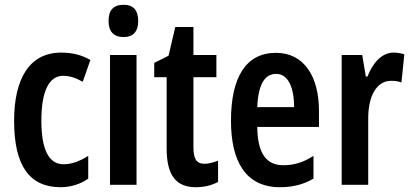

<svg xmlns="http://www.w3.org/2000/svg" viewBox="-20 -773 1720 803"><path d="M234 10C273 10 316 -2 349 -26V-121C314 -99 280 -86 246 -86C184 -86 153 -147 153 -269C153 -391 185 -456 244 -456C271 -456 298 -447 326 -431L358 -522C324 -542 285 -553 236 -553C100 -553 39 -439 39 -268C39 -80 103 10 234 10Z M497 -753C454 -753 434 -730 434 -685C434 -641 456 -618 497 -618C537 -618 558 -641 558 -685C558 -729 539 -753 497 -753ZM551 -543H440V0H551Z M835 -88C800 -88 789 -111 789 -159V-450H885V-543H789V-660H713L685 -540L625 -510V-450H677V-152C677 -43 714 10 799 10C835 10 865 2 892 -12V-101C871 -93 852 -88 835 -88Z M1134 -552C1010 -552 946 -452 946 -268C946 -102 1005 10 1151 10C1203 10 1249 -1 1291 -26V-121C1247 -93 1209 -82 1165 -82C1092 -82 1057 -134 1056 -242H1314V-309C1314 -453 1252 -552 1134 -552ZM1135 -464C1185 -464 1210 -407 1210 -325H1056C1060 -422 1088 -464 1135 -464Z M1626 -553C1576 -553 1538 -508 1517 -453H1510L1495 -543H1409V0H1520V-279C1520 -372 1556 -435 1615 -435C1632 -435 1647 -433 1659 -428L1671 -546C1654 -551 1640 -553 1626 -553Z"/></svg>

Font: Noto Sans Devanagari ExtraCondensed SemiBold
Style: Regular
Weight: 600
Width: 2
Designer: Jelle Bosma - Monotype Design Team
Foundry: Monotype Imaging Inc.
Version: Version 2.004